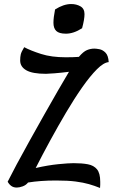

<svg xmlns="http://www.w3.org/2000/svg" viewBox="-20 -914 563 952"><path d="M476 18Q449 7 421 -1Q393 -9 355 -14Q317 -19 258 -19Q218 -19 184 -16.5Q150 -14 119 -9Q109 4 92.5 10Q76 16 63 16Q47 16 36 8Q25 0 18 -13Q34 -45 62.5 -98.5Q91 -152 126.5 -215.5Q162 -279 198.5 -344Q235 -409 267.5 -465Q300 -521 322 -558Q282 -553 250 -550.5Q218 -548 208 -548Q141 -548 110.5 -565.5Q80 -583 80 -614Q80 -632 83 -644.5Q86 -657 100 -680Q132 -663 183.5 -646.5Q235 -630 306 -630Q325 -630 341 -630.5Q357 -631 371 -632Q393 -658 411 -665.5Q429 -673 448 -673Q457 -673 473 -670Q489 -667 503 -653Q517 -639 519 -606Q494 -604 460.5 -570.5Q427 -537 388 -481.5Q349 -426 308.5 -357.5Q268 -289 229 -217.5Q190 -146 157 -81Q219 -95 269.5 -100Q320 -105 345 -105Q386 -105 415.5 -99.5Q445 -94 461 -74.5Q477 -55 477 -13Q477 -6 477 2Q477 10 476 18ZM307 -747Q273 -747 259 -760.5Q245 -774 245 -801Q245 -814 247 -830.5Q249 -847 253 -867Q295 -894 333 -894Q359 -894 379 -882.5Q399 -871 399 -844Q399 -818 387 -774Q345 -747 307 -747Z"/></svg>

Font: Paprika
Style: Regular
Weight: 400
Designer: Eduardo Rodriguez Tunni
Foundry: Eduardo Rodriguez Tunni
Version: Version 1.010; ttfautohint (v1.8.3)